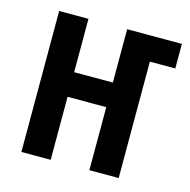

<svg xmlns="http://www.w3.org/2000/svg" viewBox="-82 -607 664 671"><g transform="rotate(15 250.0 -271.0)"><path d="M298 -526H496V-437H404V-16H298V-244H158V-16H52V-526H158V-333H298Z"/></g></svg>

Font: D2Coding
Style: Bold
Weight: 700
Monospace: yes
Designer: Yong-Rak Park; Jeong-Hwan Yoon; Sang-Min Lee;
Foundry: NHN Corporation
Version: Version 1.3.2; Build 20180524